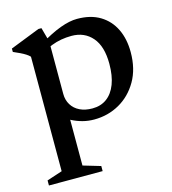

<svg xmlns="http://www.w3.org/2000/svg" viewBox="-106 -541 785 877"><g transform="rotate(-15 287.0 -102.5)"><path d="M428 -217.5Q428 -300 391.2 -342.5Q354.5 -385 293.5 -385Q268.5 -385 244.5 -380.8Q220.5 -376.5 198.8 -368Q177 -359.5 158 -346L154.5 -385Q184 -403 210 -416Q236 -429 258.5 -437.2Q281 -445.5 300.8 -449.5Q320.5 -453.5 338 -453.5Q402.5 -453.5 446.5 -426.8Q490.5 -400 513.2 -353Q536 -306 536 -243.5Q536 -164.5 503 -107.5Q470 -50.5 415.8 -19.8Q361.5 11 296 11Q267.5 11 241.8 4.2Q216 -2.5 191.8 -15Q167.5 -27.5 143 -45.5H189V200L271.5 224.5V248.5H17.5V224.5L90.5 200.5V-341Q83.5 -348.5 73 -355.2Q62.5 -362 48 -369Q33.5 -376 16 -383.5V-399.5L156 -454.5H170.5L189 -387V-138.5Q189 -109.5 202.8 -87Q216.5 -64.5 241.8 -52.2Q267 -40 301 -40Q341 -40 369.2 -60.8Q397.5 -81.5 412.8 -121.2Q428 -161 428 -217.5Z"/></g></svg>

Font: Newsreader 16pt Medium
Style: Regular
Weight: 500
Designer: Hugues Gentile
Foundry: Production Type
Version: Version 1.003